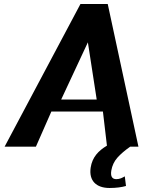

<svg xmlns="http://www.w3.org/2000/svg" viewBox="-20 -731 712 957"><path d="M3 0H159L236 -175H493L513 -5C471 20 440 52 432 104C422 170 460 206 526 206C560 206 587 202 608 196L602 148C590 155 577 162 560 162C538 162 530 147 535 118C539 95 549 73 565 55C581 37 602 19 629 0H670L517 -711H381ZM285 -235 418 -520 462 -235Z"/></svg>

Font: Aerodynamic
Style: Obl
Weight: 500
Designer: Google
Version: Version 2.000980; 2014